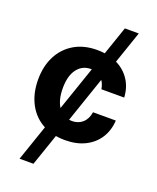

<svg xmlns="http://www.w3.org/2000/svg" viewBox="-167 -825 924 1129"><g transform="rotate(20 294.5 -261.0)"><path d="M502.1 -727.3 432.9 -525.6Q485.4 -500 516.3 -453.1Q547.2 -406.2 550.4 -343.8H407.7Q403.1 -373.9 388.1 -395.2L290.5 -110.4Q299 -109 308.6 -109Q347.7 -109 374.3 -132.6Q400.9 -156.2 407.7 -199.9H550.4Q546.9 -137.4 516.5 -89.8Q486.2 -42.3 432.9 -15.8Q379.6 10.7 306.8 10.7Q277.3 10.7 250.4 6L182.2 204.5H95.2L172.2 -19.9Q108 -53.6 73.2 -119Q38.4 -184.3 38.4 -270.6Q38.4 -354.4 70.8 -417.8Q103.3 -481.2 163.4 -516.9Q223.4 -552.6 306.1 -552.6Q331 -552.6 354 -549.4L415.1 -727.3ZM314.6 -434.7Q311.8 -434.7 308.6 -434.7Q256 -434.7 224.1 -392.4Q192.1 -350.1 192.1 -272.7Q192.1 -201 219.5 -158Z"/></g></svg>

Font: Inter Zeller
Style: Bold
Weight: 700
Designer: Rasmus Andersson; Joe Bland
Foundry: zeller
Version: Version 3.015;git-dec3a8cb1